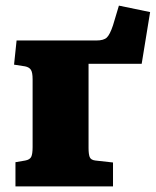

<svg xmlns="http://www.w3.org/2000/svg" viewBox="-20 -663 554 683"><path d="M35 0V-86L70 -92Q86 -95 91 -105Q96 -115 96 -140V-381Q96 -405 90 -414.5Q84 -424 69 -427L30 -433L39 -519H323Q349 -519 360 -529.5Q371 -540 382 -573L403 -643L514 -620L484 -436H295V-136Q295 -115 299 -104.5Q303 -94 319 -92L382 -85V0Z"/></svg>

Font: Literata 12pt ExtraBold
Style: Regular
Weight: 800
Designer: Latin by Veronika Burian and Jose Scaglione. Greek by Irene Vlachou. Cyrillic by Vera Evstafieva.
Foundry: TypeTogether
Version: Version 3.002